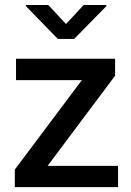

<svg xmlns="http://www.w3.org/2000/svg" viewBox="-20 -770 540 790"><path d="M465.8 -87.4H175.8L453.6 -458.5V-528.3H45.9V-440.4H316.9L41 -72.3V0H465.8ZM178.7 -749.5H86.4V-745.1L217.8 -609.9H285.2L417.5 -744.6V-749.5H324.2L251.5 -670.9Z"/></svg>

Font: Bert Sans Medium
Style: Regular
Weight: 500
Designer: Christian Robertson (Google), Cristiano Sobral
Foundry: Google, Cristiano Sobral
Version: Version 3.101